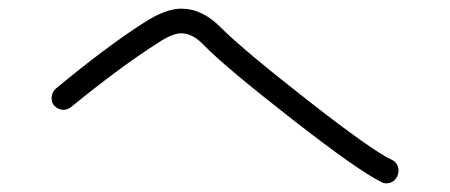

<svg xmlns="http://www.w3.org/2000/svg" viewBox="-20 -532 1040 444"><path d="M873 -108Q867 -108 862 -111Q810 -136 656 -256Q502 -376 452 -427Q426 -455 399 -455Q379 -455 347 -434Q259 -378 145 -285Q136 -278 127 -278Q115 -278 105 -288Q98 -297 99.5 -308.5Q101 -320 109 -327Q226 -424 312 -479Q363 -512 399 -512Q448 -512 491 -468Q542 -417 691 -300.5Q840 -184 885 -163Q895 -159 899.5 -148.5Q904 -138 899 -125Q891 -108 873 -108Z"/></svg>

Font: Shin Retro Maru Gothic Regular
Style: Regular
Weight: 400
Designer: Iose
Foundry: Typographish
Version: Version 1.002